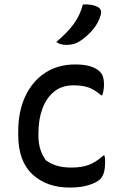

<svg xmlns="http://www.w3.org/2000/svg" viewBox="-20 -833 540 864"><path d="M319 -543Q397 -543 430 -510Q448 -492 448 -455Q448 -425 440 -404H435Q407 -429 379.5 -439Q352 -449 310 -449Q259 -449 224 -421Q189 -393 171 -344.5Q153 -296 153 -234V-220Q153 -157 187 -111Q212 -94 239 -86.5Q266 -79 300 -79Q350 -79 382 -92Q414 -105 445 -133H450Q452 -126 452.5 -119.5Q453 -113 453 -102Q453 -77 448 -58Q443 -39 431 -27Q415 -11 379 0Q343 11 297 11Q192 12 127 -47.5Q62 -107 62 -226V-241Q62 -332 94 -400Q126 -468 183.5 -505.5Q241 -543 319 -543ZM353 -813Q395 -815 419 -802Q430 -797 433.5 -786.5Q437 -776 433 -765Q423 -729 396.5 -698Q370 -667 338 -647Q324 -638 309.5 -634.5Q295 -631 278 -631Q266 -631 254.5 -634Q243 -637 233 -644Q281 -684 310.5 -723.5Q340 -763 353 -813Z"/></svg>

Font: Recursive Sn Csl St
Style: Regular
Weight: 400
Version: Version 1.079;hotconv 1.0.112;makeotfexe 2.5.65598; ttfautoh